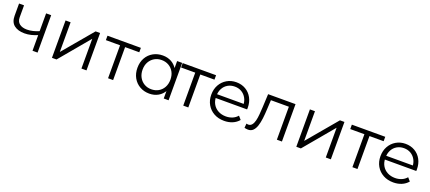

<svg xmlns="http://www.w3.org/2000/svg" viewBox="57 -1529 5672 2534"><g transform="rotate(20 2893.0 -262.0)"><path d="M433 -222Q387 -202 340.5 -190.5Q294 -179 248 -179Q155 -179 101 -221.5Q47 -264 47 -353V-525H117V-357Q117 -297 156 -267Q195 -237 261 -237Q301 -237 345 -247.5Q389 -258 434 -278ZM427 0V-525H498V0Z M700 0V-525H771V-108L1122 -525H1185V0H1114V-418L764 0Z M1488 0V-482L1506 -463H1289V-525H1758V-463H1541L1559 -482V0Z M2067 5Q1992 5 1932.5 -29Q1873 -63 1839 -123.5Q1805 -184 1805 -263Q1805 -343 1839 -403Q1873 -463 1932.5 -496.5Q1992 -530 2067 -530Q2136 -530 2190.5 -499Q2245 -468 2277.5 -408.5Q2310 -349 2310 -263Q2310 -178 2278 -118Q2246 -58 2191.5 -26.5Q2137 5 2067 5ZM2072 -58Q2128 -58 2172.5 -83.5Q2217 -109 2242.5 -155.5Q2268 -202 2268 -263Q2268 -325 2242.5 -371Q2217 -417 2172.5 -442.5Q2128 -468 2072 -468Q2017 -468 1973 -442.5Q1929 -417 1903 -371Q1877 -325 1877 -263Q1877 -202 1903 -155.5Q1929 -109 1973 -83.5Q2017 -58 2072 -58ZM2270 0V-158L2277 -264L2267 -370V-525H2338V0Z M2544 0V-482L2562 -463H2345V-525H2814V-463H2597L2615 -482V0Z M3118 5Q3036 5 2974 -29.5Q2912 -64 2877 -124.5Q2842 -185 2842 -263Q2842 -341 2875.5 -401Q2909 -461 2967.5 -495.5Q3026 -530 3099 -530Q3173 -530 3230.5 -496.5Q3288 -463 3321 -402.5Q3354 -342 3354 -263Q3354 -258 3353.5 -252.5Q3353 -247 3353 -241H2896V-294H3315L3287 -273Q3287 -330 3262.5 -374.5Q3238 -419 3196 -444Q3154 -469 3099 -469Q3045 -469 3002 -444Q2959 -419 2935 -374Q2911 -329 2911 -271V-260Q2911 -200 2937.5 -154.5Q2964 -109 3011.5 -83.5Q3059 -58 3120 -58Q3168 -58 3209.5 -75Q3251 -92 3281 -127L3321 -81Q3286 -39 3233.5 -17Q3181 5 3118 5Z M3404 -1 3409 -62Q3416 -61 3422.5 -59.5Q3429 -58 3434 -58Q3466 -58 3485.5 -82Q3505 -106 3515 -146Q3525 -186 3529 -236.5Q3533 -287 3536 -338L3545 -525H3930V0H3859V-484L3877 -463H3591L3608 -485L3600 -333Q3597 -265 3589.5 -203Q3582 -141 3566.5 -94Q3551 -47 3524 -20.5Q3497 6 3455 6Q3443 6 3430.5 4Q3418 2 3404 -1Z M4132 0V-525H4203V-108L4554 -525H4617V0H4546V-418L4196 0Z M4920 0V-482L4938 -463H4721V-525H5190V-463H4973L4991 -482V0Z M5494 5Q5412 5 5350 -29.5Q5288 -64 5253 -124.5Q5218 -185 5218 -263Q5218 -341 5251.5 -401Q5285 -461 5343.5 -495.5Q5402 -530 5475 -530Q5549 -530 5606.5 -496.5Q5664 -463 5697 -402.5Q5730 -342 5730 -263Q5730 -258 5729.5 -252.5Q5729 -247 5729 -241H5272V-294H5691L5663 -273Q5663 -330 5638.5 -374.5Q5614 -419 5572 -444Q5530 -469 5475 -469Q5421 -469 5378 -444Q5335 -419 5311 -374Q5287 -329 5287 -271V-260Q5287 -200 5313.5 -154.5Q5340 -109 5387.5 -83.5Q5435 -58 5496 -58Q5544 -58 5585.5 -75Q5627 -92 5657 -127L5697 -81Q5662 -39 5609.5 -17Q5557 5 5494 5Z"/></g></svg>

Font: MOST Montserrat
Style: Regular
Weight: 400
Designer: Julieta Ulanovsky
Foundry: Julieta Ulanovsky
Version: Version 8.000;March 11, 2024;FontCreator 15.0.0.2926 64-bit